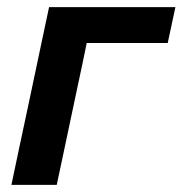

<svg xmlns="http://www.w3.org/2000/svg" viewBox="-20 -518 512 538"><path d="M12 0Q22.5 -49 34 -104.5Q45 -155 58 -217L68.5 -266.5Q84 -339 95 -392Q106 -444.5 117.5 -498H471.5L450 -397.5H223Q217 -368.5 210.5 -337Q203.5 -305.5 195.5 -266.5L185 -217Q172 -155 161.2 -104.5Q150.5 -54 139 0Z"/></svg>

Font: Heraclito SemiBold
Style: Italic
Weight: 600
Italic angle: -12°
Designer: Kostas Bartsokas (font) & Cristiano Sobral (main changes)
Foundry: Kostas Bartsokas (font) & Cristiano Sobral (main changes)
Version: Version 1.00;July 8, 2020;FontCreator 13.0.0.2655 64-bit